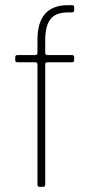

<svg xmlns="http://www.w3.org/2000/svg" viewBox="-20 -723 330 743"><path d="M164 -510H258Q267 -510 267 -502V-490Q267 -482 258 -482H164Q155 -482 155 -474V-9Q155 0 147 0H133Q125 0 125 -9V-474Q125 -482 116 -482H48Q39 -482 39 -490V-502Q39 -510 48 -510H116Q125 -510 125 -518V-569Q125 -703 243 -703H258Q267 -703 267 -695V-683Q267 -675 258 -675H243Q195 -675 175 -648.5Q155 -622 155 -568V-518Q155 -510 164 -510Z"/></svg>

Font: Rajdhani Light
Style: Regular
Weight: 300
Designer: Satya Rajpurohit, Jyotish Sonowal
Foundry: Indian Type Foundry
Version: Version 1.201;PS 1.0;hotconv 1.0.78;makeotf.lib2.5.61930; tt